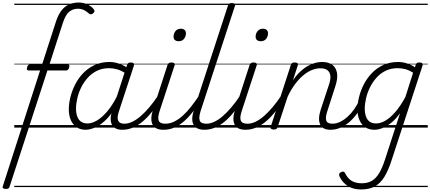

<svg xmlns="http://www.w3.org/2000/svg" viewBox="-113 -1009 3402 1518"><path d="M262 -452 -37 466Q-40 476 -46.5 480.5Q-53 485 -67 485Q-78 485 -87 480Q-96 475 -91 464L204 -452H112Q105 -452 101 -458Q97 -464 101 -476Q107 -500 124 -500H220L331 -843Q349 -896 374.5 -928Q400 -960 434 -974.5Q468 -989 509 -989Q552 -989 584 -971.5Q616 -954 629 -934Q636 -925 633.5 -917.5Q631 -910 622 -903Q615 -896 606.5 -896Q598 -896 591 -901Q576 -916 553.5 -928Q531 -940 504 -940Q462 -940 433 -915Q404 -890 384 -828L278 -500H424Q440 -500 434 -477Q427 -452 412 -452ZM0 460H366V470H0ZM0 -20H366V0H0ZM0 -505H366V-500H0ZM0 -980H366V-970H0Z M564 17Q523 17 493 -3Q463 -23 447 -59.5Q431 -96 431 -146Q431 -190 443.5 -240.5Q456 -291 481 -340.5Q506 -390 544 -430Q582 -470 634.5 -494.5Q687 -519 753 -519Q791 -519 830.5 -505Q870 -491 901 -467L889 -423Q848 -451 814.5 -460.5Q781 -470 750 -470Q696 -470 654 -449.5Q612 -429 580.5 -394Q549 -359 528.5 -317Q508 -275 498 -231.5Q488 -188 488 -150Q488 -114 498 -87.5Q508 -61 528 -47Q548 -33 579 -33Q614 -33 654 -56.5Q694 -80 735.5 -129Q777 -178 815 -254L828 -214Q784 -124 736 -73.5Q688 -23 643.5 -3Q599 17 564 17ZM853 17Q824 17 803.5 7Q783 -3 772.5 -22.5Q762 -42 762 -69Q762 -96 773 -130L891 -494Q895 -506 901.5 -510.5Q908 -515 921 -515Q939 -515 944 -507.5Q949 -500 945 -488L826 -125Q810 -74 822.5 -52.5Q835 -31 868 -31Q877 -31 881 -23.5Q885 -16 883.5 -7Q882 2 874.5 9.5Q867 17 853 17ZM366 460H1001V470H366ZM366 -20H1001V0H366ZM366 -505H1001V-500H366ZM366 -980H1001V-970H366Z M855 17Q844 17 839.5 9.5Q835 2 836.5 -7Q838 -16 846.5 -23.5Q855 -31 870 -31Q901 -31 933.5 -46.5Q966 -62 1000 -91.5Q1034 -121 1069 -162.5Q1104 -204 1139 -257Q1146 -268 1155 -266.5Q1164 -265 1168.5 -257Q1173 -249 1167 -239Q1130 -178 1092.5 -130Q1055 -82 1016.5 -49.5Q978 -17 937.5 0Q897 17 855 17ZM1001 460V470ZM1001 -20V0ZM1001 -505V-500ZM1001 -980V-970Z M1179 17Q1147 17 1125.5 7Q1104 -3 1093.5 -23.5Q1083 -44 1083.5 -73Q1084 -102 1096 -140L1211 -494Q1216 -506 1222.5 -510.5Q1229 -515 1242 -515Q1258 -515 1264.5 -509Q1271 -503 1267 -491L1150 -134Q1132 -81 1141.5 -56Q1151 -31 1194 -31Q1204 -31 1208 -23.5Q1212 -16 1210.5 -7Q1209 2 1201 9.5Q1193 17 1179 17ZM1299 -683Q1282 -683 1270.5 -692Q1259 -701 1259 -719Q1259 -743 1274 -762.5Q1289 -782 1317 -782Q1334 -782 1345.5 -773Q1357 -764 1357 -745Q1357 -722 1342.5 -702.5Q1328 -683 1299 -683ZM1001 460H1326V470H1001ZM1001 -20H1326V0H1001ZM1001 -505H1326V-500H1001ZM1001 -980H1326V-970H1001Z M1180 17Q1169 17 1164.5 9.5Q1160 2 1161.5 -7Q1163 -16 1171.5 -23.5Q1180 -31 1195 -31Q1230 -31 1264 -47.5Q1298 -64 1331.5 -94Q1365 -124 1399.5 -168Q1434 -212 1470 -267Q1478 -278 1486 -277Q1494 -276 1498 -267.5Q1502 -259 1495 -250Q1459 -189 1422.5 -139.5Q1386 -90 1347.5 -55Q1309 -20 1268 -1.5Q1227 17 1180 17ZM1326 460V470ZM1326 -20V0ZM1326 -505V-500ZM1326 -980V-970Z M1503 17Q1471 17 1449.5 7Q1428 -3 1417 -23.5Q1406 -44 1407 -73Q1408 -102 1420 -140L1689 -964Q1693 -976 1699.5 -980.5Q1706 -985 1720 -985Q1736 -985 1742.5 -979Q1749 -973 1744 -961L1474 -134Q1457 -81 1466 -56Q1475 -31 1518 -31Q1527 -31 1531.5 -23.5Q1536 -16 1534 -7Q1532 2 1524.5 9.5Q1517 17 1503 17ZM1326 460H1650V470H1326ZM1326 -20H1650V0H1326ZM1326 -505H1650V-500H1326ZM1326 -980H1650V-970H1326Z M1504 17Q1493 17 1488.5 9.5Q1484 2 1485.5 -7Q1487 -16 1495.5 -23.5Q1504 -31 1519 -31Q1550 -31 1582.5 -46.5Q1615 -62 1649 -91.5Q1683 -121 1718 -162.5Q1753 -204 1788 -257Q1795 -268 1804 -266.5Q1813 -265 1817.5 -257Q1822 -249 1816 -239Q1779 -178 1741.5 -130Q1704 -82 1665.5 -49.5Q1627 -17 1586.5 0Q1546 17 1504 17ZM1650 460V470ZM1650 -20V0ZM1650 -505V-500ZM1650 -980V-970Z M1828 17Q1796 17 1774.5 7Q1753 -3 1742.5 -23.5Q1732 -44 1732.5 -73Q1733 -102 1745 -140L1860 -494Q1865 -506 1871.5 -510.5Q1878 -515 1891 -515Q1907 -515 1913.5 -509Q1920 -503 1916 -491L1799 -134Q1781 -81 1790.5 -56Q1800 -31 1843 -31Q1853 -31 1857 -23.5Q1861 -16 1859.5 -7Q1858 2 1850 9.5Q1842 17 1828 17ZM1948 -683Q1931 -683 1919.5 -692Q1908 -701 1908 -719Q1908 -743 1923 -762.5Q1938 -782 1966 -782Q1983 -782 1994.5 -773Q2006 -764 2006 -745Q2006 -722 1991.5 -702.5Q1977 -683 1948 -683ZM1650 460H1975V470H1650ZM1650 -20H1975V0H1650ZM1650 -505H1975V-500H1650ZM1650 -980H1975V-970H1650Z M1829 17Q1818 17 1813.5 9.5Q1809 2 1810.5 -7Q1812 -16 1820.5 -23.5Q1829 -31 1844 -31Q1875 -31 1907.5 -46.5Q1940 -62 1974 -91.5Q2008 -121 2043 -162.5Q2078 -204 2113 -257Q2120 -268 2129 -266.5Q2138 -265 2142.5 -257Q2147 -249 2141 -239Q2104 -178 2066.5 -130Q2029 -82 1990.5 -49.5Q1952 -17 1911.5 0Q1871 17 1829 17ZM1975 460V470ZM1975 -20V0ZM1975 -505V-500ZM1975 -980V-970Z M2500 17Q2470 17 2449.5 7Q2429 -3 2419 -23.5Q2409 -44 2409.5 -73Q2410 -102 2422 -140L2488 -340Q2502 -380 2499 -409Q2496 -438 2476.5 -453.5Q2457 -469 2419 -469Q2389 -469 2356 -456.5Q2323 -444 2289 -417Q2255 -390 2222.5 -347.5Q2190 -305 2161 -244L2082 -4Q2079 6 2072.5 10.5Q2066 15 2051 15Q2039 15 2031 10Q2023 5 2027 -6L2186 -494Q2190 -506 2196.5 -510.5Q2203 -515 2216 -515Q2233 -515 2239 -509Q2245 -503 2241 -491L2203 -374Q2231 -415 2261 -443Q2291 -471 2321.5 -488Q2352 -505 2380 -512Q2408 -519 2433 -519Q2483 -519 2513.5 -497Q2544 -475 2551.5 -431.5Q2559 -388 2537 -323L2476 -134Q2458 -81 2466.5 -56Q2475 -31 2515 -31Q2524 -31 2528 -23.5Q2532 -16 2530.5 -7Q2529 2 2521.5 9.5Q2514 17 2500 17ZM1975 460H2646V470H1975ZM1975 -20H2646V0H1975ZM1975 -505H2646V-500H1975ZM1975 -980H2646V-970H1975Z M2500 17Q2489 17 2484.5 9.5Q2480 2 2481.5 -7Q2483 -16 2491.5 -23.5Q2500 -31 2515 -31Q2545 -31 2575.5 -45.5Q2606 -60 2634.5 -85.5Q2663 -111 2687 -145Q2711 -179 2728 -217Q2733 -228 2741.5 -228Q2750 -228 2757 -220.5Q2764 -213 2760 -203Q2741 -157 2713.5 -117Q2686 -77 2652.5 -47Q2619 -17 2580.5 0Q2542 17 2500 17ZM2646 460V470ZM2646 -20V0ZM2646 -505V-500ZM2646 -980V-970Z M2742 489Q2680 489 2637.5 462Q2595 435 2572 388Q2567 377 2568.5 368Q2570 359 2583 352Q2595 346 2603 348Q2611 350 2615 360Q2638 405 2670 422.5Q2702 440 2747 440Q2795 440 2828 420Q2861 400 2885.5 358.5Q2910 317 2931 252L3050 -114Q3014 -64 2977 -35.5Q2940 -7 2907 5Q2874 17 2847 17Q2805 17 2775 -3Q2745 -23 2729 -59.5Q2713 -96 2713 -146Q2713 -190 2725.5 -241Q2738 -292 2763 -341Q2788 -390 2826.5 -430.5Q2865 -471 2917 -495Q2969 -519 3036 -519Q3069 -519 3103.5 -508Q3138 -497 3168 -477L3173 -495Q3177 -507 3183.5 -511Q3190 -515 3203 -515Q3221 -515 3226 -507.5Q3231 -500 3227 -488L2984 255Q2958 337 2926.5 388.5Q2895 440 2851 464.5Q2807 489 2742 489ZM2861 -33Q2896 -33 2934.5 -55.5Q2973 -78 3013 -124Q3053 -170 3092 -242L3153 -434Q3118 -456 3088.5 -463Q3059 -470 3032 -470Q2978 -470 2936 -449.5Q2894 -429 2863 -394Q2832 -359 2811.5 -317Q2791 -275 2781 -231.5Q2771 -188 2771 -150Q2771 -114 2780.5 -87.5Q2790 -61 2810 -47Q2830 -33 2861 -33ZM2646 460H3269V470H2646ZM2646 -20H3269V0H2646ZM2646 -505H3269V-500H2646ZM2646 -980H3269V-970H2646Z"/></svg>

Font: Playwrite NO Guides
Style: Regular
Weight: 400
Designer: Veronika Burian, José Scaglione
Foundry: TypeTogether
Version: Version 1.003